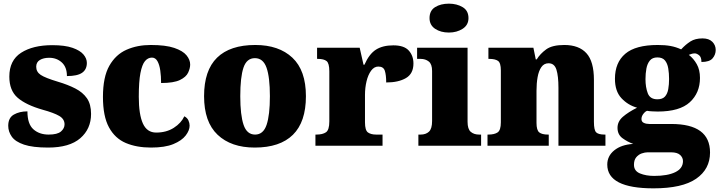

<svg xmlns="http://www.w3.org/2000/svg" viewBox="-20 -797 3934 1050"><path d="M243 10Q159 10 111.5 -6Q64 -22 44.5 -49.5Q25 -77 25 -109Q25 -153 56 -170.5Q87 -188 130 -188Q130 -119 162.5 -90Q195 -61 246 -61Q294 -61 313.5 -78Q333 -95 333 -117Q333 -146 304 -163Q275 -180 213 -197Q122 -223 76.5 -262.5Q31 -302 31 -378Q31 -467 95.5 -508.5Q160 -550 266 -550Q335 -550 376.5 -535.5Q418 -521 436.5 -499Q455 -477 455 -453Q455 -417 429 -399Q403 -381 346 -381Q346 -430 318 -455.5Q290 -481 249 -481Q218 -481 198 -469Q178 -457 178 -432Q178 -404 202.5 -387.5Q227 -371 297 -350Q351 -334 392 -313Q433 -292 455.5 -259.5Q478 -227 478 -174Q478 -92 419 -41Q360 10 243 10Z M806 10Q727 10 668 -15Q609 -40 576 -100.5Q543 -161 543 -267Q543 -376 578 -437.5Q613 -499 672 -525Q731 -551 804 -551Q886 -551 933 -535Q980 -519 1000 -494.5Q1020 -470 1020 -444Q1020 -424 1009 -400Q998 -376 964 -359.5Q930 -343 861 -343Q861 -380 856.5 -411.5Q852 -443 841 -462.5Q830 -482 811 -482Q789 -482 773 -463Q757 -444 748 -397.5Q739 -351 739 -268Q739 -171 761.5 -121.5Q784 -72 834 -72Q890 -72 930.5 -98Q971 -124 988 -161Q1004 -153 1010.5 -138.5Q1017 -124 1017 -110Q1017 -84 995.5 -56Q974 -28 928 -9Q882 10 806 10Z M1373 10Q1244 10 1170 -60Q1096 -130 1096 -271Q1096 -412 1167 -481.5Q1238 -551 1376 -551Q1505 -551 1579 -481.5Q1653 -412 1653 -271Q1653 -130 1582 -60Q1511 10 1373 10ZM1375 -61Q1420 -61 1438 -114.5Q1456 -168 1456 -271Q1456 -375 1437.5 -427Q1419 -479 1374 -479Q1329 -479 1311.5 -427Q1294 -375 1294 -271Q1294 -168 1312 -114.5Q1330 -61 1375 -61Z M1705 0V-61H1710Q1744 -61 1762.5 -73.5Q1781 -86 1781 -133V-407Q1781 -451 1766 -463Q1751 -475 1718 -475H1714V-536H1947L1968 -443H1973Q1999 -502 2036 -525.5Q2073 -549 2131 -549Q2190 -549 2215.5 -520.5Q2241 -492 2241 -450Q2241 -394 2200 -370Q2159 -346 2092 -346Q2092 -387 2084.5 -410Q2077 -433 2049 -433Q2026 -433 2009.5 -410.5Q1993 -388 1984.5 -352.5Q1976 -317 1976 -278V-128Q1976 -84 1992.5 -72.5Q2009 -61 2037 -61H2072V0Z M2435 -619Q2390 -619 2359.5 -639.5Q2329 -660 2329 -698Q2329 -739 2359.5 -758Q2390 -777 2435 -777Q2478 -777 2510 -758Q2542 -739 2542 -698Q2542 -660 2510 -639.5Q2478 -619 2435 -619ZM2268 0V-61H2280Q2309 -61 2326 -77Q2343 -93 2343 -135V-409Q2343 -446 2325 -460.5Q2307 -475 2280 -475H2261V-536H2537V-131Q2537 -91 2554.5 -76Q2572 -61 2600 -61H2611V0Z M2646 0V-61H2650Q2684 -61 2701.5 -73Q2719 -85 2719 -128V-412Q2719 -453 2703.5 -464Q2688 -475 2655 -475H2651V-536H2897L2910 -472H2915Q2934 -503 2967 -527Q3000 -551 3066 -551Q3146 -551 3187 -506Q3228 -461 3228 -360V-131Q3228 -85 3240.5 -73Q3253 -61 3287 -61H3291V0H3034V-317Q3034 -381 3023 -416Q3012 -451 2980 -451Q2955 -451 2940.5 -430Q2926 -409 2920 -375Q2914 -341 2914 -301V-125Q2914 -85 2929 -73Q2944 -61 2977 -61H2981V0Z M3554 233Q3301 233 3301 103Q3301 56 3339.5 25Q3378 -6 3443 -10Q3412 -21 3384.5 -41Q3357 -61 3357 -98Q3357 -133 3386.5 -158.5Q3416 -184 3464 -208Q3414 -222 3378.5 -260Q3343 -298 3343 -366Q3343 -455 3399.5 -503Q3456 -551 3577 -551Q3617 -551 3647 -545.5Q3677 -540 3705 -527Q3730 -554 3756 -570.5Q3782 -587 3822 -587Q3857 -587 3875.5 -568.5Q3894 -550 3894 -524Q3894 -498 3877 -478Q3860 -458 3816 -458Q3816 -485 3803 -495Q3790 -505 3780 -505Q3769 -505 3761 -502Q3753 -499 3747 -497Q3773 -477 3790.5 -446Q3808 -415 3808 -371Q3808 -289 3752.5 -238Q3697 -187 3577 -187Q3567 -187 3547 -188Q3527 -189 3519 -191Q3509 -188 3498.5 -174.5Q3488 -161 3488 -146Q3488 -131 3501 -125Q3514 -119 3531 -119H3651Q3863 -119 3863 37Q3863 128 3787 180.5Q3711 233 3554 233ZM3575 -254Q3603 -254 3616.5 -269Q3630 -284 3634.5 -309.5Q3639 -335 3639 -365Q3639 -396 3634.5 -423Q3630 -450 3616.5 -466.5Q3603 -483 3575 -483Q3548 -483 3534 -466Q3520 -449 3515 -422Q3510 -395 3510 -364Q3510 -320 3522.5 -287Q3535 -254 3575 -254ZM3557 165Q3631 165 3673 144.5Q3715 124 3715 84Q3715 65 3699.5 50.5Q3684 36 3650 36H3521Q3507 36 3489.5 42Q3472 48 3459.5 63Q3447 78 3447 104Q3447 138 3480 151.5Q3513 165 3557 165Z"/></svg>

Font: Noto Serif Myanmar Black
Style: Regular
Weight: 900
Designer: Ben Mitchell and the Monotype Design Team
Foundry: Monotype Imaging Inc.
Version: Version 2.106; ttfautohint (v1.8.4.7-5d5b)